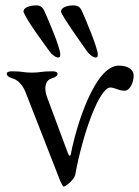

<svg xmlns="http://www.w3.org/2000/svg" viewBox="-20 -669 515 711"><path d="M194 -456C203 -456 203 -460 203 -469C203 -494 155 -605 143 -631C138 -641 130 -649 116 -649C91 -649 67 -642 67 -626C67 -623 71 -616 77 -605C96 -570 144 -506 164 -478C171 -468 186 -456 194 -456ZM333 -456C342 -456 342 -460 342 -469C342 -491 293 -608 282 -631C277 -641 270 -649 251 -649C230 -649 206 -642 206 -626C206 -614 291 -495 303 -478C310 -468 325 -456 333 -456ZM216 22C221 22 255 -1 259 -24C287 -176 348 -345 389 -345C396 -345 404 -342 413 -339C421 -336 430 -333 441 -333C461 -333 475 -363 475 -390C475 -408 458 -426 420 -426C331 -426 263 -204 243 -102C242 -95 240 -92 238 -92C236 -92 234 -96 231 -103L154 -310C143 -340 146 -371 170 -378C181 -382 193 -386 193 -396C193 -404 180 -405 173 -405C132 -405 130 -400 98 -400C65 -400 66 -405 25 -405C18 -405 5 -404 5 -396C5 -386 17 -382 28 -378C48 -372 64 -353 74 -329L196 -17C199 -8 211 22 216 22Z"/></svg>

Font: EB Garamond
Style: Regular
Weight: 400
Designer: Georg Duffner and Octavio Pardo
Foundry: Georg Duffner
Version: Version 1.000;PS 001.000;hotconv 1.0.88;makeotf.lib2.5.64775